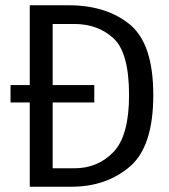

<svg xmlns="http://www.w3.org/2000/svg" viewBox="-20 -709 640 729"><path d="M562 -348Q562 -152 472.5 -76Q383 0 251 0H93V-320H20V-386H93V-689H240Q384 -689 473 -616Q562 -543 562 -348ZM470 -348Q470 -509 411 -563.5Q352 -618 261 -618H180V-386H338V-320H180V-70H262Q351 -70 410.5 -131.5Q470 -193 470 -348Z"/></svg>

Font: FiraDG Mono
Style: Regular
Weight: 400
Designer: Carrois Corporate & Edenspiekermann AG
Foundry: Carrois Corporate GbR & Edenspiekermann AG
Version: Version 3.206